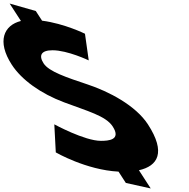

<svg xmlns="http://www.w3.org/2000/svg" viewBox="-325 -952 1066 1081"><path d="M-270.7 -932 -207.1 -833.9C-303.6 -810.2 -344 -719.5 -258.9 -588C-203.2 -502 -95.3 -425 35.5 -376C165.2 -327 270.7 -300 309.5 -240C359.4 -163 284 -159 243 -159C151 -159 -19.2 -252 -19.2 -252L-10.9 -94C-10.9 -94 159.3 4.9 342.3 14.3L383.5 78L523.6 109L457.2 6.5C563.2 -17.2 610.8 -92.9 508.4 -251C438.5 -359 286.9 -437 169.7 -476C49.8 -516 -49.6 -549 -79.4 -595C-108.5 -640 -93.3 -669 -29.3 -669C55.7 -669 174.6 -612 174.6 -612L153.4 -762C153.4 -762 38.8 -819.1 -88.2 -835.6L-123.5 -890Z"/></svg>

Font: Hussar
Style: BdOpOblSeven
Weight: 700
Foundry: Cannot Into Space Fonts
Version: Version 2.00